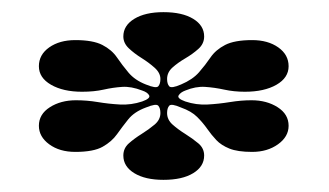

<svg xmlns="http://www.w3.org/2000/svg" viewBox="-20 -746 541 316"><path d="M249 -450Q219 -450 201 -461Q183 -472 183 -490Q183 -502 192 -510Q201 -518 213 -525.5Q225 -533 234.5 -541Q244 -549 244 -560Q244 -568 240.5 -572Q237 -576 220 -569Q201 -562 191 -549.5Q181 -537 172.5 -525Q164 -513 149 -504.5Q134 -496 104 -496Q78 -496 61 -508.5Q44 -521 44 -539Q44 -558 62 -569.5Q80 -581 105 -581Q123 -581 141 -578Q159 -575 177.5 -574Q196 -573 214 -579Q228 -584 225.5 -589Q223 -594 214 -597Q196 -604 181 -603Q166 -602 150.5 -598.5Q135 -595 115 -595Q84 -595 64 -606.5Q44 -618 44 -637Q44 -656 61 -668Q78 -680 104 -680Q133 -680 148.5 -672Q164 -664 172.5 -651.5Q181 -639 191.5 -626.5Q202 -614 220 -607Q237 -600 240.5 -604Q244 -608 244 -616Q244 -626 234.5 -634.5Q225 -643 213 -650.5Q201 -658 192 -666.5Q183 -675 183 -686Q183 -704 201 -715Q219 -726 249 -726Q280 -726 298 -715Q316 -704 316 -686Q316 -674 306.5 -665.5Q297 -657 285 -650Q273 -643 264 -635Q255 -627 255 -616Q255 -608 258.5 -604Q262 -600 278 -607Q297 -615 307.5 -627Q318 -639 326.5 -651.5Q335 -664 350.5 -672Q366 -680 395 -680Q421 -680 438 -668Q455 -656 455 -637Q455 -618 435 -606.5Q415 -595 383 -595Q365 -595 349 -598.5Q333 -602 317.5 -603Q302 -604 285 -597Q277 -594 274 -589Q271 -584 285 -579Q303 -573 321.5 -574Q340 -575 358.5 -578Q377 -581 394 -581Q419 -581 437 -569.5Q455 -558 455 -539Q455 -521 437.5 -508.5Q420 -496 395 -496Q371 -496 357.5 -501.5Q344 -507 336 -515.5Q328 -524 321 -534Q314 -544 304.5 -553.5Q295 -563 278 -569Q262 -576 258.5 -572Q255 -568 255 -560Q255 -549 264 -541Q273 -533 285 -525.5Q297 -518 306.5 -510Q316 -502 316 -490Q316 -472 298 -461Q280 -450 249 -450Z"/></svg>

Font: Kalnia SemiExpanded SemiBold
Style: Regular
Weight: 600
Width: 6
Designer: Frida Medrano
Foundry: Frida Medrano
Version: Version 1.105